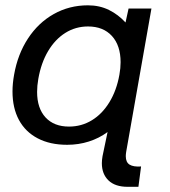

<svg xmlns="http://www.w3.org/2000/svg" viewBox="-20 -532 640 722"><path d="M310.5 -512Q354.5 -512 389.8 -494.5Q425 -477 452 -447.5L463.5 -500H549.5L454.5 39Q453 48 453 55.5Q453 78 467.2 87Q481.5 96 510.5 94L500.5 170.5H460Q413 170.5 388 146.5Q363 122.5 363 81.5Q363 70.5 365.5 55.5L384.5 -35.5Q352.5 -12 314 0.2Q275.5 12.5 232.5 12.5Q168 12.5 121.8 -11.8Q75.5 -36 51.2 -81Q27 -126 27 -188Q27 -218 33 -251Q46.5 -328 85.2 -387.2Q124 -446.5 182.2 -479.2Q240.5 -512 310.5 -512ZM119.5 -186.5Q119.5 -125 151.2 -90.5Q183 -56 239.5 -56Q286.5 -56 325.5 -79.8Q364.5 -103.5 391.5 -147.8Q418.5 -192 429 -251Q433.5 -276 433.5 -298Q433.5 -361 400.8 -396.8Q368 -432.5 311 -432.5Q264.5 -432.5 226 -408.5Q187.5 -384.5 161 -340Q134.5 -295.5 124 -235Q119.5 -209.5 119.5 -186.5Z"/></svg>

Font: JuliaMono SemiBoldItalic
Style: Regular
Weight: 600
Italic angle: -9°
Monospace: yes
Designer: cormullion
Foundry: corm
Version: Version 0.049; ttfautohint (v1.8.4)